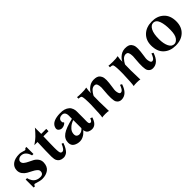

<svg xmlns="http://www.w3.org/2000/svg" viewBox="240 -1713 2843 2843"><g transform="rotate(-45 1661.0 -292.0)"><path d="M418 -140Q414 -59 362 -21.5Q310 16 232 16Q209 16 179.5 9Q150 2 127.5 -5.5Q105 -13 103 -13Q91 -14 85 -6Q79 2 76 15H50V-153H79Q82 -137 88.5 -120.5Q95 -104 110 -80.5Q125 -57 154.5 -41Q184 -25 223 -24Q294 -21 294 -85Q294 -110 269 -131.5Q244 -153 208.5 -170.5Q173 -188 137.5 -208Q102 -228 77 -262Q52 -296 52 -339Q52 -407 103.5 -447.5Q155 -488 251 -488Q278 -488 310 -477Q342 -466 348 -466Q365 -466 374 -486H399V-339H370Q337 -453 250 -453Q222 -453 200.5 -436Q179 -419 179 -396Q179 -368 204.5 -346.5Q230 -325 265.5 -309Q301 -293 336.5 -273.5Q372 -254 396 -220Q420 -186 418 -140Z M828 -142Q813 -96 793 -63Q773 -30 757 -15Q741 0 720.5 8Q700 16 691.5 16.5Q683 17 670 16Q667 16 666 16Q600 11 574 -41Q561 -65 559.5 -122.5Q558 -180 561 -247Q562 -277 563.5 -317.5Q565 -358 566 -386Q567 -414 567 -422H500L505 -425Q509 -428 518.5 -435Q528 -442 540 -450.5Q552 -459 568 -472Q584 -485 599 -499Q618 -517 640.5 -542Q663 -567 677 -583.5Q691 -600 690 -601Q691 -512 691 -468H796L795 -420H688Q688 -419 687 -379Q686 -339 684.5 -279.5Q683 -220 683 -184Q683 -151 684 -133.5Q685 -116 688 -96.5Q691 -77 699.5 -68.5Q708 -60 721 -59Q744 -58 763.5 -82.5Q783 -107 801 -152Z M1399 -107Q1361 16 1274 16Q1261 16 1247.5 13.5Q1234 11 1216 3.5Q1198 -4 1185.5 -22Q1173 -40 1171 -67Q1145 -40 1127.5 -25Q1110 -10 1080.5 3.5Q1051 17 1020 17Q965 17 922.5 -9Q880 -35 880 -94Q880 -172 947.5 -220.5Q1015 -269 1170 -305L1171 -366Q1172 -407 1155.5 -429Q1139 -451 1108 -451Q1072 -451 1052.5 -434Q1033 -417 1032 -392Q1032 -377 1034 -369.5Q1036 -362 1044 -356L1052 -351Q1043 -334 1021 -322.5Q999 -311 974 -309Q943 -306 916 -329.5Q889 -353 907 -398Q941 -486 1105 -488Q1199 -491 1252 -444Q1276 -424 1287.5 -391Q1299 -358 1298 -336V-313V-193Q1298 -181 1297.5 -164Q1297 -147 1297 -137Q1297 -127 1297 -114.5Q1297 -102 1299 -95Q1301 -88 1304 -81.5Q1307 -75 1313 -72Q1319 -69 1327 -69Q1339 -69 1348.5 -81.5Q1358 -94 1362 -106L1366 -118Q1368 -117 1371.5 -116Q1375 -115 1382.5 -112.5Q1390 -110 1394 -108ZM1171 -107V-277Q1119 -260 1085 -230.5Q1051 -201 1040.5 -178Q1030 -155 1028 -133V-131Q1025 -93 1044.5 -77Q1064 -61 1092 -63Q1138 -67 1171 -107Z M2058 -142Q2006 16 1890 16Q1839 16 1812 -29Q1785 -76 1803 -266Q1811 -328 1804 -361.5Q1797 -395 1789.5 -404Q1782 -413 1769 -417Q1747 -423 1725.5 -415Q1704 -407 1688.5 -391Q1673 -375 1661 -357.5Q1649 -340 1643 -328L1637 -315Q1632 -236 1640 1Q1627 -6 1572 -6Q1517 -6 1502 0Q1512 -44 1518 -246Q1520 -392 1506 -427Q1499 -446 1450 -446V-478Q1466 -474 1538.5 -473Q1611 -472 1647 -482Q1635 -424 1638 -372Q1652 -415 1706.5 -455Q1761 -495 1838 -486Q1869 -482 1889.5 -469.5Q1910 -457 1925 -427Q1940 -397 1939 -347Q1938 -297 1926 -219Q1914 -158 1919.5 -124Q1925 -90 1934.5 -77.5Q1944 -65 1956 -66Q1983 -66 2002.5 -99Q2022 -132 2029 -157Z M2716 -142Q2664 16 2548 16Q2497 16 2470 -29Q2443 -76 2461 -266Q2469 -328 2462 -361.5Q2455 -395 2447.5 -404Q2440 -413 2427 -417Q2405 -423 2383.5 -415Q2362 -407 2346.5 -391Q2331 -375 2319 -357.5Q2307 -340 2301 -328L2295 -315Q2290 -236 2298 1Q2285 -6 2230 -6Q2175 -6 2160 0Q2170 -44 2176 -246Q2178 -392 2164 -427Q2157 -446 2108 -446V-478Q2124 -474 2196.5 -473Q2269 -472 2305 -482Q2293 -424 2296 -372Q2310 -415 2364.5 -455Q2419 -495 2496 -486Q2527 -482 2547.5 -469.5Q2568 -457 2583 -427Q2598 -397 2597 -347Q2596 -297 2584 -219Q2572 -158 2577.5 -124Q2583 -90 2592.5 -77.5Q2602 -65 2614 -66Q2641 -66 2660.5 -99Q2680 -132 2687 -157Z M3284 -232Q3284 -116 3212.5 -49Q3141 18 3021 17Q2908 16 2837 -50.5Q2766 -117 2766 -244Q2766 -352 2836 -419.5Q2906 -487 3024 -488Q3137 -490 3210.5 -423Q3284 -356 3284 -232ZM3133 -204Q3135 -316 3109.5 -387.5Q3084 -459 3026 -459Q2977 -459 2945.5 -399Q2914 -339 2915 -223Q2916 -130 2945 -71.5Q2974 -13 3029 -14Q3067 -15 3099.5 -58.5Q3132 -102 3133 -204Z"/></g></svg>

Font: GFS Artemisia
Style: Bold
Weight: 700
Designer: Designed by Takis Katsoulidis.
Foundry: Designed by Takis Katsoulidis.
Version: Version 1.0